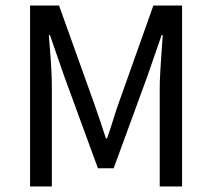

<svg xmlns="http://www.w3.org/2000/svg" viewBox="-20 -676 769 696"><path d="M89 0V-656H194L318 -310Q330 -277 341.5 -242.5Q353 -208 364 -174H368Q380 -208 390.5 -242.5Q401 -277 413 -310L536 -656H640V0H559V-353Q559 -382 561 -416Q563 -450 565.5 -485Q568 -520 570 -549H566L514 -399L392 -66H335L213 -399L161 -549H157Q159 -520 162 -485Q165 -450 166.5 -416Q168 -382 168 -353V0Z"/></svg>

Font: Assistant Medium
Style: Regular
Weight: 500
Designer: Hebrew By Ben Nathan, Latin by Paul Hunt
Version: Version 3.000